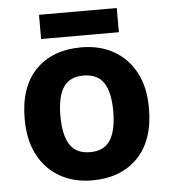

<svg xmlns="http://www.w3.org/2000/svg" viewBox="-52 -756 723 814"><g transform="rotate(-5 309.5 -349.5)"><path d="M574 -274Q574 -138 502.5 -64Q431 10 308 10Q232 10 172.5 -23Q113 -56 79 -119.5Q45 -183 45 -274Q45 -410 116 -483Q187 -556 311 -556Q388 -556 447 -523Q506 -490 540 -427.5Q574 -365 574 -274ZM197 -274Q197 -193 223.5 -151.5Q250 -110 310 -110Q369 -110 395.5 -151.5Q422 -193 422 -274Q422 -355 395.5 -395.5Q369 -436 309 -436Q250 -436 223.5 -395.5Q197 -355 197 -274ZM475 -709V-606H144V-709Z"/></g></svg>

Font: Noto Sans Ol Chiki
Style: Bold
Weight: 700
Designer: Monotype Design Team, Lewis McGuffie
Foundry: Monotype Imaging Inc.
Version: Version 2.003; ttfautohint (v1.8.4.7-5d5b)